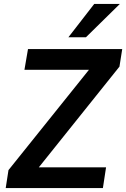

<svg xmlns="http://www.w3.org/2000/svg" viewBox="-20 -954 640 974"><path d="M9 0 23 -91 465 -642 467 -600H104L122 -705H600L586 -616L144 -64L142 -105H518L502 0ZM327 -765 458 -934H588L416 -765Z"/></svg>

Font: Nunito Sans 10pt SemiCondensed
Style: Bold Italic
Weight: 700
Width: 4
Italic angle: -9°
Designer: Vernon Adams
Foundry: Vernon Adams
Version: Version 3.101;gftools[0.9.27]